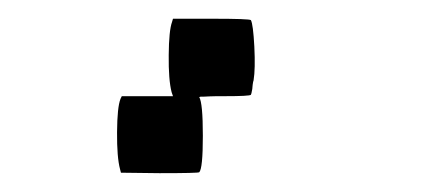

<svg xmlns="http://www.w3.org/2000/svg" viewBox="-20 13 456 207"><path d="M165.5 36.6 166.5 33.2H208.5Q249 33.2 250.5 34.7Q252.9 39.1 254.2 63.2Q255.4 87.4 253.4 99.6Q252.9 100.6 252.4 104.5Q252 108.4 252 108.9Q251 114.7 250.5 115.2Q249 116.7 222.2 116.7Q217.8 116.7 213.6 116.7Q209.5 116.7 206.1 116.9Q202.6 117.2 200 117.2Q197.3 117.2 196.3 117.2L194.8 117.7Q198.7 124 198.7 159.4Q198.7 194.8 194.8 198.7Q193.8 199.7 151.9 199.7L110.4 199.2L109.4 195.3Q106 182.6 106.2 155.5Q106.4 128.4 109.9 119.6L111.3 116.7H138.7H166.5L165 112.3Q161.6 99.1 161.9 72.5Q162.1 45.9 165.5 36.6Z"/></svg>

Font: VT323
Style: Regular
Weight: 400
Monospace: yes
Version: Version 001.002